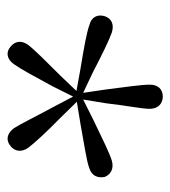

<svg xmlns="http://www.w3.org/2000/svg" viewBox="9 -862 457 516"><g transform="rotate(90 238.0 -603.5)"><path d="M229 -598 174 -624C126 -649 87 -668 67 -675C45 -682 29 -674 23 -656C17 -636 26 -620 46 -615C68 -607 109 -600 163 -591L224 -580L182 -536C144 -498 113 -467 100 -450C87 -432 90 -414 106 -402C120 -390 139 -393 152 -412C165 -430 185 -467 211 -515L239 -571L268 -516C294 -468 313 -429 324 -412C338 -393 356 -390 371 -402C387 -414 389 -432 377 -450C364 -467 335 -499 297 -536L253 -581L314 -591C368 -601 411 -607 430 -614C451 -620 459 -636 455 -656C448 -673 432 -681 411 -675C389 -668 353 -650 303 -626L247 -598L257 -659C263 -713 272 -756 272 -777C272 -799 258 -812 239 -812C219 -812 207 -799 207 -777C207 -755 213 -714 220 -659Z"/></g></svg>

Font: Noto Serif SC Light
Style: Regular
Weight: 300
Designer: Ryoko NISHIZUKA 西塚涼子 (kana & ideographs); Frank Grießhammer (Latin, Greek & Cyrillic); Wenlong ZHANG 张文龙 (bopomofo); San
Foundry: Adobe
Version: Version 2.001;hotconv 1.1.0;makeotfexe 2.6.0